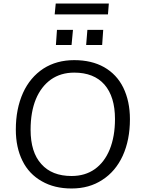

<svg xmlns="http://www.w3.org/2000/svg" viewBox="-20 -1063 812 1092"><path d="M387 9Q289 9 218 -32Q145 -73 108 -148Q70 -224 70 -326Q70 -444 111 -535Q151 -623 227 -673Q302 -721 402 -721Q501 -721 572 -681Q644 -640 681 -565Q719 -487 719 -385Q719 -267 678 -177Q637 -88 562 -40Q488 9 387 9ZM387 -62Q464 -62 519 -101Q574 -140 604 -213Q634 -287 634 -386Q634 -513 574 -582Q514 -650 402 -650Q326 -650 270 -611Q214 -571 184 -499Q154 -426 154 -325Q154 -197 215 -130Q275 -62 387 -62ZM304 -893H395L387 -807H298ZM477 -893H567L561 -807H470ZM291 -981 297 -1043H599L594 -981Z"/></svg>

Font: PRinguin Sans
Style: Italic
Weight: 400
Designer: Vernon Adams
Foundry: Vernon Adams
Version: ""